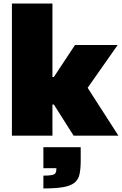

<svg xmlns="http://www.w3.org/2000/svg" viewBox="-20 -763 686 1080"><path d="M47 0V-743H275V-330H283L402 -510H642L473 -269L646 0H394L283 -175H275V0ZM224 297V225Q257 225 272.5 221.5Q288 218 292.5 210Q297 202 297 189V183H224V65H434V140Q434 186 427.5 216.5Q421 247 399.5 264.5Q378 282 336.5 289.5Q295 297 224 297Z"/></svg>

Font: Saira SemiExpanded Black
Style: Regular
Weight: 900
Width: 6
Designer: Hector Gatti with collaboration of the Omnibus-Type team
Foundry: Omnibus-Type
Version: Version 1.101